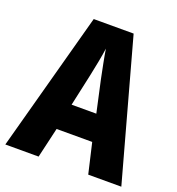

<svg xmlns="http://www.w3.org/2000/svg" viewBox="-130 -821 856 927"><g transform="rotate(20 298.0 -357.5)"><path d="M426 0H596L399 -715H194L0 0H171L207 -155H390ZM326 -454 362 -290H235L271 -455C281 -503 293 -561 298 -601C304 -561 317 -499 326 -454Z"/></g></svg>

Font: Noto Sans Georgian Condensed ExtraBold
Style: Regular
Weight: 800
Width: 3
Designer: Monotype Design Team, Akaki Razmadze
Foundry: Google LLC
Version: Version 2.005